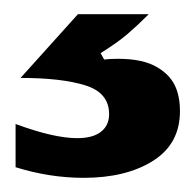

<svg xmlns="http://www.w3.org/2000/svg" viewBox="-20 -43 276 271"><path d="M2 193V132Q56 152 89 152Q111 152 122.5 143Q134 134 134 118Q134 88 100.5 77.5Q67 67 9 67L90 -23H190Q174 -7 160 5Q146 17 122 32L127 41Q134 40 147 40Q182 40 202 52Q219 62 226.5 77Q234 92 234 114Q234 160 196 184Q158 208 98 208Q50 208 2 193Z"/></svg>

Font: Open Sauce Sans Black
Style: Regular
Weight: 900
Designer: Alfredo Marco Pradil
Foundry: Creative Sauce Fz LLC
Version: Version 1.477